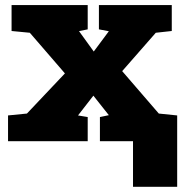

<svg xmlns="http://www.w3.org/2000/svg" viewBox="-20 -548 719 745"><path d="M11.2 0V-100.1L84.5 -107.4L231.9 -263.2L95.7 -420.9L24.9 -427.7V-528.3H320.3V-434.1L286.6 -427.2L343.8 -348.1L402.3 -426.8L363.8 -434.1V-528.3H646.5V-427.7L584.5 -420.9L454.1 -272L596.2 -107.4L667.5 -100.1V0H367.7V-93.8L402.3 -101.1L342.3 -176.8L282.7 -100.1L320.3 -93.8V0ZM496.1 176.8V-95.7H667.5V176.8Z"/></svg>

Font: Roboto Slab Black
Style: Regular
Weight: 900
Designer: Google
Version: Version 2.000; ttfautohint (v1.8.1.43-b0c9)